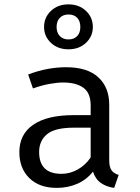

<svg xmlns="http://www.w3.org/2000/svg" viewBox="-20 -865 655 896"><path d="M489.7 -117.9Q489.7 -85.1 500.5 -70.3Q511.3 -55.4 533.8 -48.7L512.8 11.8Q477.9 7.2 451.8 -10.5Q425.6 -28.2 413.8 -64.1Q384.6 -26.7 340.8 -7.4Q296.9 11.8 244.6 11.8Q163.6 11.8 116.9 -33.8Q70.3 -79.5 70.3 -154.9Q70.3 -238.5 135.4 -283.1Q200.5 -327.7 323.6 -327.7H403.1V-372.8Q403.1 -431.3 369 -455.6Q334.9 -480 274.4 -480Q247.7 -480 211.8 -473.6Q175.9 -467.2 133.8 -452.3L111.3 -517.4Q160.5 -535.9 204.4 -543.6Q248.2 -551.3 287.7 -551.3Q388.2 -551.3 439 -504.1Q489.7 -456.9 489.7 -376.9ZM266.7 -53.8Q306.7 -53.8 342.8 -74.1Q379 -94.4 403.1 -130.3V-269.2H325.1Q235.9 -269.2 199.2 -238.5Q162.6 -207.7 162.6 -155.9Q162.6 -53.8 266.7 -53.8ZM299.5 -844.6Q349.2 -844.6 381.3 -814.1Q413.3 -783.6 413.3 -739Q413.3 -695.4 381.3 -665.1Q349.2 -634.9 299.5 -634.9Q249.7 -634.9 217.7 -665.1Q185.6 -695.4 185.6 -739Q185.6 -783.6 217.7 -814.1Q249.7 -844.6 299.5 -844.6ZM299.5 -797.4Q274.4 -797.4 259.2 -781.8Q244.1 -766.2 244.1 -739Q244.1 -712.3 259.2 -696.7Q274.4 -681 299.5 -681Q325.6 -681 340.3 -696.7Q354.9 -712.3 354.9 -739Q354.9 -766.2 340.3 -781.8Q325.6 -797.4 299.5 -797.4Z"/></svg>

Font: FiraCode Nerd Font
Style: Regular
Weight: 400
Designer: Carrois Corporate, Edenspiekermann AG, Nikita Prokopov
Foundry: Carrois Corporate, Edenspiekermann AG, Nikita Prokopov
Version: Version 6.002;Nerd Fonts 2.2.2